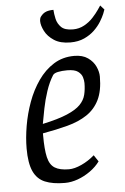

<svg xmlns="http://www.w3.org/2000/svg" viewBox="-52 -750 517 797"><g transform="rotate(-5 206.0 -351.5)"><path d="M186 9Q136 9 103.5 -4.5Q71 -18 55.5 -52Q40 -86 40 -147Q40 -191 48.5 -241Q57 -291 74.5 -339Q92 -387 119.5 -426.5Q147 -466 184.5 -489.5Q222 -513 270 -513Q305 -513 327 -497.5Q349 -482 359 -460Q369 -438 369 -418Q369 -359 350.5 -321.5Q332 -284 298 -261.5Q264 -239 217 -226.5Q170 -214 113 -204V-195Q113 -137 120.5 -104.5Q128 -72 149 -59Q170 -46 208 -46Q231 -46 260.5 -59.5Q290 -73 315 -95L333 -68Q317 -46 292.5 -28.5Q268 -11 240.5 -1Q213 9 186 9ZM116 -243Q181 -257 218.5 -273Q256 -289 274 -307.5Q292 -326 297.5 -348.5Q303 -371 303 -397Q303 -408 299 -421.5Q295 -435 281 -445.5Q267 -456 236 -456Q214 -456 197.5 -452.5Q181 -449 176 -441Q159 -414 147 -378Q135 -342 128 -306.5Q121 -271 116 -243ZM260 -570Q218 -570 192 -587Q166 -604 154 -627.5Q142 -651 142 -669Q142 -674 143.5 -680Q145 -686 149 -690Q156 -699 164.5 -703.5Q173 -708 182.5 -709.5Q192 -711 201 -711Q202 -694 206.5 -673.5Q211 -653 226 -638Q241 -623 275 -623Q301 -623 322.5 -635Q344 -647 359.5 -664Q375 -681 384.5 -695Q394 -709 396 -712L412 -694Q411 -690 405.5 -676.5Q400 -663 389 -645Q378 -627 360.5 -610Q343 -593 318 -581.5Q293 -570 260 -570Z"/></g></svg>

Font: Faustina Light Light
Style: Italic
Weight: 300
Italic angle: -8°
Version: Version 1.200